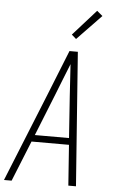

<svg xmlns="http://www.w3.org/2000/svg" viewBox="-67 -1010 630 1052"><g transform="rotate(5 248.0 -484.0)"><path d="M-4 0 194 -490 292 -735H338L392 0H350L334 -223H128L38 0ZM331 -260 315 -490Q312 -534 309.5 -577.5Q307 -621 304 -664Q287 -621 269.5 -577.5Q252 -534 235 -490L143 -260ZM322 -804 297 -826 424 -968 455 -942Z"/></g></svg>

Font: Iosevka Extralight Oblique
Style: Regular
Weight: 200
Italic angle: -9°
Monospace: yes
Designer: Belleve Invis
Foundry: Belleve Invis
Version: Version 32.5.0; ttfautohint (v1.8.4)